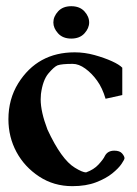

<svg xmlns="http://www.w3.org/2000/svg" viewBox="-20 -602 454 634"><path d="M215.3 -474.6Q187.5 -474.6 171.9 -491.7Q156.2 -508.8 156.2 -527.8Q156.2 -547.4 171.9 -564.5Q187.5 -581.5 215.3 -581.5Q243.2 -581.5 258.8 -564.5Q274.4 -547.4 274.4 -527.8Q274.4 -508.8 258.8 -491.7Q243.2 -474.6 215.3 -474.6ZM218.8 12.7Q157.7 12.7 109.4 -19Q61 -50.8 34.4 -100.1Q7.8 -149.4 7.8 -208.5Q7.8 -274.4 40 -326.7Q104 -429.2 226.6 -429.2Q259.3 -429.2 292 -420.2Q324.7 -411.1 349.4 -399.9Q374 -388.7 383.8 -378.4V-288.1L328.6 -275.9Q317.9 -312 300.5 -335.9Q283.2 -359.9 261.7 -375.5Q240.2 -391.1 220.2 -391.1Q183.6 -391.1 169.9 -386.2Q158.2 -381.3 139.6 -359.1Q121.1 -336.9 115.2 -291.5Q114.3 -283.2 114.3 -273.9Q114.3 -232.9 136.7 -174.3Q182.6 -75.2 227.1 -48.3Q252.4 -32.7 264.2 -32.7Q290 -42 305.2 -58.6Q321.8 -76.7 326.2 -86.9Q335.4 -104.5 357.4 -104.5Q375.5 -104.5 383.3 -95.2Q391.1 -85.9 391.1 -79.6Q391.1 -75.2 381.3 -60.8Q371.6 -46.4 350.8 -29.5Q330.1 -12.7 297.1 0Q264.2 12.7 218.8 12.7Z"/></svg>

Font: Quaaykop
Style: Bold
Weight: 700
Designer: Tup Wanders
Foundry: Free font, DO NOT SELL
Version: Version 1.00;July 31, 2023;FontCreator 11.5.0.2430 64-bit